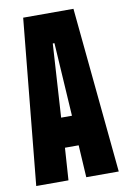

<svg xmlns="http://www.w3.org/2000/svg" viewBox="-80 -737 515 786"><g transform="rotate(-10 177.5 -344.0)"><path d="M6 0 73 -688H282L349 0H214L206 -134H149L140 0ZM155 -258H200L181 -563H174Z"/></g></svg>

Font: Saira UltraCondensed Black
Style: Regular
Weight: 900
Width: 1
Designer: Hector Gatti with collaboration of the Omnibus-Type team
Foundry: Omnibus-Type
Version: Version 1.101